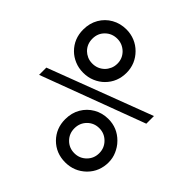

<svg xmlns="http://www.w3.org/2000/svg" viewBox="-187 -838 977 977"><g transform="rotate(45 301.0 -349.5)"><path d="M171.4 -387.2Q138.2 -387.2 109.9 -399.2Q81.5 -411.1 61 -431.6Q16.1 -476.6 16.1 -543Q16.1 -588.4 36.6 -623.8Q57.1 -659.2 92.5 -679.2Q127.9 -699.2 171.9 -699.2Q203.1 -699.2 231.9 -687.5Q260.3 -675.8 282.2 -653.8Q304.7 -631.3 316.4 -603.5Q328.1 -575.2 328.1 -543.5Q328.1 -477.1 283.2 -432.1Q262.7 -411.6 233.9 -399.4Q205.1 -387.2 171.4 -387.2ZM171.4 -453.1Q209 -453.1 235.8 -479Q247.1 -490.2 254.6 -506.6Q262.2 -522.9 262.2 -543.5Q262.2 -580.6 235.8 -606.9Q208.5 -632.8 172.4 -632.8Q134.3 -632.8 108.4 -607.4Q82 -582 82 -543Q82 -504.4 107.9 -478.5Q118.7 -467.8 134.8 -460.4Q150.9 -453.1 171.4 -453.1ZM20.5 -273.4 582 -486.3V-431.2L20.5 -221.2ZM429.2 0Q362.8 0 317.9 -44.9Q273.9 -89.8 273.9 -155.3Q273.9 -201.2 294.4 -236.3Q314.9 -271.5 350.1 -291.7Q385.3 -312 429.2 -312Q493.2 -312 539.1 -266.1Q551.8 -253.4 560.1 -240.2Q568.4 -227.1 573.7 -214.8Q585.9 -187.5 585.9 -155.8Q585.9 -125 575 -96.7Q564 -68.4 540.5 -44.9Q494.1 0 429.2 0ZM429.2 -65.9Q466.8 -65.9 493.2 -92.3Q519 -118.2 519 -155.8Q519 -193.4 492.7 -219.7Q466.3 -246.1 429.2 -246.1Q391.6 -246.1 365.7 -220.2Q339.8 -194.3 339.8 -155.8Q339.8 -117.7 365.7 -91.8Q391.6 -65.9 429.2 -65.9Z"/></g></svg>

Font: Vazir Code Hack
Style: Code-Hack
Weight: 400
Foundry: DejaVu fonts team - Redesigned by Saber Rastikerdar
Version: Version 1.1.2